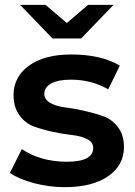

<svg xmlns="http://www.w3.org/2000/svg" viewBox="-20 -766 558 793"><path d="M248 7Q183 7 120.5 -9.5Q58 -26 21 -52L70 -150Q149 -98 256 -98Q365 -98 365 -155Q365 -178 340.5 -191Q316 -204 279.5 -208Q243 -212 200.5 -221Q158 -230 121.5 -243Q85 -256 60.5 -289.5Q36 -323 36 -373Q36 -449 100 -495Q164 -541 274 -541Q397 -541 475 -495L427 -397Q358 -437 273 -437Q219 -437 191 -421Q163 -405 163 -379Q163 -355 187.5 -341Q212 -327 248.5 -322.5Q285 -318 327.5 -308.5Q370 -299 406.5 -286Q443 -273 467.5 -240.5Q492 -208 492 -159Q492 -83 426.5 -38Q361 7 248 7ZM63 -746H168L256 -671L344 -746H449L315 -607H197Z"/></svg>

Font: Belfius21
Style: Bold
Weight: 700
Designer: Montserrat's base design by Julieta Ulanovsky, modified by Coast SPRL for Belfius Bank NV.
Foundry: Montserrat's base design by Julieta Ulanovsky, modified by Coast SPRL for Belfius Bank NV.
Version: Version 2.000;FEAKit 1.0